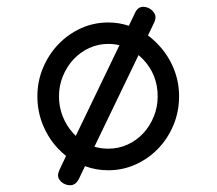

<svg xmlns="http://www.w3.org/2000/svg" viewBox="-20 -488 642 569"><path d="M300.8 -421.4Q332.5 -421.4 361.8 -411.6L379.4 -448.2Q387.7 -467.8 404.3 -467.8Q412.1 -467.8 418.9 -464.8Q425.8 -461.9 430.7 -457.3Q435.5 -452.6 438.2 -447.3Q440.9 -441.9 440.9 -437Q440.4 -433.1 439.7 -429Q439 -424.8 436.5 -420.4L418.5 -382.8Q434.6 -371.1 448.2 -356.4Q477.1 -326.7 493.9 -286.9Q510.7 -247.1 510.7 -202.6Q510.7 -157.2 494.1 -117.4Q477.5 -77.6 449 -47.9Q420.4 -18.1 382.1 -0.7Q343.8 16.6 300.8 16.6Q264.6 16.6 231.9 4.4L213.9 42Q204.1 61 188 61Q180.2 61 173.6 58.3Q167 55.7 162.1 51.3Q157.2 46.9 154.5 41.7Q151.9 36.6 151.9 31.7Q151.9 24.9 156.7 14.2L175.8 -25.9Q163.6 -35.6 152.3 -47.4Q124 -77.1 107.4 -117.2Q90.8 -157.2 90.8 -202.6Q90.8 -247.6 107.7 -287.4Q124.5 -327.1 153.1 -356.9Q181.6 -386.7 219.7 -404.1Q257.8 -421.4 300.8 -421.4ZM403.8 -312.5Q397.5 -318.8 390.6 -324.7L259.8 -53.2Q279.3 -47.4 300.8 -47.4Q331.5 -47.4 358.2 -59.6Q384.8 -71.8 404.5 -93Q424.3 -114.3 435.8 -142.6Q447.3 -170.9 447.3 -202.6Q447.3 -266.6 403.8 -312.5ZM300.8 -357.9Q271 -357.9 244.4 -345.7Q217.8 -333.5 198 -312.3Q178.2 -291 166.5 -262.7Q154.8 -234.4 154.8 -202.6Q154.8 -170.9 166 -142.8Q177.2 -114.7 196.8 -93.3L204.6 -85.4L334 -354Q317.9 -357.9 300.8 -357.9Z"/></svg>

Font: Erica Type
Style: Regular
Weight: 400
Designer: Peter Wiegel
Foundry: Peter Wiegel
Version: Version 1.000 2010 initial release